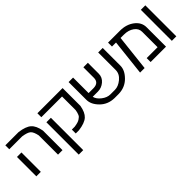

<svg xmlns="http://www.w3.org/2000/svg" viewBox="104 -1514 2628 2628"><g transform="rotate(-45 1418.0 -200.0)"><path d="M63 0V-375H149.9V0ZM319.8 -600.1Q442.9 -584 497.1 -535.6Q550.8 -487.8 569.8 -377.9V0H482.9V-372.1Q466.8 -452.6 434.6 -481.9Q402.8 -510.7 312 -523.9H63V-600.1Z M770.5 -425.8V200.2H683.6V-425.8ZM1171.4 -254.9Q1152.8 -146.5 1099.6 -98.1Q1045.9 -49.3 921.4 -33.2H859.4V-108.9H914.6Q949.2 -113.8 977.1 -121.6Q1002.9 -128.9 1021 -141.6Q1040.5 -155.3 1049.3 -163.6Q1059.6 -173.3 1066.9 -193.4Q1076.2 -219.2 1077.1 -224.1Q1079.6 -236.3 1084.5 -261.2V-523.9H683.6V-600.1H1171.4Z M1473.6 -299.8Q1571.3 -303.2 1573.7 -393.1V-600.1H1660.6V-389.2Q1660.6 -318.4 1604.5 -271Q1548.8 -224.1 1478.5 -224.1H1378.4Q1391.6 -168 1451.7 -122.1Q1511.2 -76.2 1573.7 -76.2H1660.6Q1727.1 -76.2 1793.5 -130.9Q1860.4 -186 1860.4 -262.2V-600.1H1947.8V-256.8Q1947.8 -168.9 1864.7 -85.9Q1781.7 -2.9 1658.7 0H1576.7Q1451.7 -2.9 1369.6 -85Q1287.6 -167 1287.6 -256.8V-600.1H1374.5V-299.8Z M2486.3 -375Q2486.3 -440.4 2427.7 -481.9Q2368.7 -523.9 2282.2 -523.9H2217.3L2159.2 0H2071.3L2129.4 -523.9H2051.3V-600.1H2282.2Q2404.8 -600.1 2489.3 -535.6Q2573.2 -471.2 2573.2 -375V0H2275.4V-76.2H2486.3Z M2686 0V-600.1H2772.9V0Z"/></g></svg>

Font: Miedinger*
Style: Book
Weight: 400
Version: Version 001.000